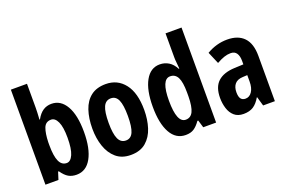

<svg xmlns="http://www.w3.org/2000/svg" viewBox="-98 -1163 2151 1443"><g transform="rotate(-20 977.0 -441.0)"><path d="M189 -637Q189 -621 188 -595Q187 -569 185 -541H189Q212 -583 241.5 -602.5Q271 -622 309 -622Q383 -622 425.5 -548.5Q468 -475 468 -340Q468 -207 426 -131.5Q384 -56 307 -56Q270 -56 243 -71.5Q216 -87 189 -126H183L164 -66H60V-826H189ZM266 -511Q222 -511 206.5 -470Q191 -429 189 -358V-333Q189 -248 208 -206Q227 -164 267 -164Q298 -164 317.5 -208Q337 -252 337 -342Q337 -427 317.5 -469Q298 -511 266 -511Z M950 -340Q950 -264 929.5 -199.5Q909 -135 863 -95.5Q817 -56 741 -56Q670 -56 624.5 -95Q579 -134 557 -198.5Q535 -263 535 -340Q535 -423 556.5 -487Q578 -551 624 -586.5Q670 -622 743 -622Q837 -622 893.5 -549.5Q950 -477 950 -340ZM665 -339Q665 -253 683.5 -212Q702 -171 743 -171Q783 -171 801 -211.5Q819 -252 819 -340Q819 -427 801 -467.5Q783 -508 743 -508Q702 -508 683.5 -468Q665 -428 665 -339Z M1180 -56Q1102 -56 1060 -131Q1018 -206 1018 -340Q1018 -473 1059.5 -547.5Q1101 -622 1175 -622Q1214 -622 1246 -602.5Q1278 -583 1299 -542H1304Q1302 -572 1299.5 -593Q1297 -614 1297 -635V-826H1425V-66H1322L1304 -126H1297Q1272 -90 1246 -73Q1220 -56 1180 -56ZM1219 -164Q1259 -164 1277.5 -202Q1296 -240 1297 -322V-354Q1297 -436 1278 -473.5Q1259 -511 1218 -511Q1148 -511 1148 -341Q1148 -164 1219 -164Z M1715 -624Q1802 -624 1848.5 -575.5Q1895 -527 1895 -429V-66H1801L1780 -139H1777Q1753 -97 1722 -76.5Q1691 -56 1643 -56Q1597 -56 1569 -80.5Q1541 -105 1528.5 -145Q1516 -185 1516 -229Q1516 -316 1561.5 -358Q1607 -400 1695 -404L1767 -407V-436Q1767 -474 1752 -496.5Q1737 -519 1705 -519Q1679 -519 1652.5 -510Q1626 -501 1592 -482L1551 -578Q1629 -624 1715 -624ZM1729 -319Q1687 -317 1666.5 -293Q1646 -269 1646 -227Q1646 -191 1658.5 -175Q1671 -159 1695 -159Q1727 -159 1747 -189Q1767 -219 1767 -270V-321Z"/></g></svg>

Font: Noto Sans Malayalam UI ExtraCondensed
Style: Bold
Weight: 700
Width: 2
Designer: Jelle Bosma - Monotype Design Team
Foundry: Monotype Imaging Inc.
Version: Version 2.104; ttfautohint (v1.8.4.7-5d5b)